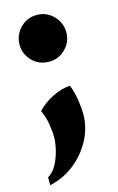

<svg xmlns="http://www.w3.org/2000/svg" viewBox="-105 -481 420 686"><g transform="rotate(-15 104.5 -138.0)"><path d="M153 -163Q164 -135 168.5 -104.5Q173 -74 173 -54Q173 -3 149 42Q125 87 84.5 119Q44 151 -7 162V133Q13 121 25.5 97.5Q38 74 44.5 47Q51 20 51 -2Q51 -17 47 -45.5Q43 -74 30 -102Q53 -127 86.5 -144Q120 -161 153 -163ZM104 -265Q67 -265 42 -290.5Q17 -316 17 -351Q17 -386 42 -412Q67 -438 104 -438Q140 -438 165 -412Q190 -386 190 -351Q190 -316 165 -290.5Q140 -265 104 -265Z"/></g></svg>

Font: Bona Nova SC
Style: Bold
Weight: 700
Designer: Mateusz Machalski
Foundry: Capitalics
Version: Version 4.001; ttfautohint (v1.8.4.7-5d5b)